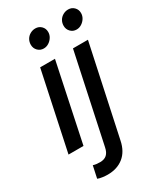

<svg xmlns="http://www.w3.org/2000/svg" viewBox="-227 -796 922 1089"><g transform="rotate(-30 234.0 -252.0)"><path d="M5 0 113 -509H210L103 0ZM185 -591Q162 -591 146.5 -607Q131 -623 131 -646Q131 -665 140 -680.5Q149 -696 165 -705Q181 -714 199 -714Q222 -714 237.5 -698.5Q253 -683 253 -660Q253 -642 243.5 -626.5Q234 -611 218.5 -601Q203 -591 185 -591ZM400 -591Q377 -591 361.5 -607Q346 -623 346 -646Q346 -665 355 -680.5Q364 -696 380 -705Q396 -714 414 -714Q437 -714 452.5 -698.5Q468 -683 468 -660Q468 -642 458.5 -626.5Q449 -611 433.5 -601Q418 -591 400 -591ZM141 210Q126 210 107.5 207.5Q89 205 77 200L94 121Q103 124 114 125.5Q125 127 139 127Q167 127 183 112.5Q199 98 205 68L328 -509H426L300 79Q287 143 245.5 176.5Q204 210 141 210Z"/></g></svg>

Font: Red Hat Display SemiBold
Style: Italic
Weight: 600
Italic angle: -12°
Designer: Pentagram, MCKL
Foundry: Pentagram, MCKL
Version: Version 1.023